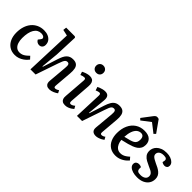

<svg xmlns="http://www.w3.org/2000/svg" viewBox="118 -1729 2688 2688"><g transform="rotate(45 1461.5 -385.0)"><path d="M299 -523Q345 -523 381 -507.5Q417 -492 438 -463Q459 -434 459 -393Q459 -363 441.5 -344Q424 -325 393 -325Q372 -325 353.5 -337Q335 -349 327 -368L348 -394Q367 -416 363.5 -432Q360 -448 342 -456.5Q324 -465 299 -465Q266 -465 239.5 -449.5Q213 -434 194.5 -403.5Q176 -373 166.5 -329Q157 -285 157 -228Q157 -180 169.5 -141.5Q182 -103 208 -80.5Q234 -58 274 -58Q299 -58 322 -66.5Q345 -75 367.5 -92.5Q390 -110 412 -133L449 -93Q440 -81 423 -63Q406 -45 380.5 -27.5Q355 -10 322.5 2Q290 14 250 14Q186 14 140 -16.5Q94 -47 69.5 -101Q45 -155 45 -225Q45 -290 62 -344Q79 -398 112 -438Q145 -478 192.5 -500.5Q240 -523 299 -523Z M1060 -37Q1050 -29 1035.5 -20.5Q1021 -12 1003.5 -4.5Q986 3 968.5 7.5Q951 12 935 12Q901 12 882.5 0Q864 -12 857.5 -33Q851 -54 854 -80L878 -357Q883 -405 874.5 -423Q866 -441 843 -441Q823 -441 810.5 -429Q798 -417 787.5 -392.5Q777 -368 764 -331L651 0H549L575 -696L484 -716L490 -767H661L677 -754L663 -409L638 -150L646 -148L717 -368Q730 -408 744 -437Q758 -466 777 -485.5Q796 -505 819.5 -514Q843 -523 873 -523Q920 -523 945.5 -503.5Q971 -484 979 -445.5Q987 -407 982 -352L961 -98Q959 -75 963 -65Q967 -55 984 -55Q995 -55 1010 -61Q1025 -67 1039 -78Z M1187 -414Q1189 -436 1183.5 -445.5Q1178 -455 1162 -455Q1149 -455 1134.5 -451Q1120 -447 1099 -439L1083 -487Q1102 -498 1136 -510.5Q1170 -523 1207 -523Q1236 -523 1256 -511Q1276 -499 1285 -473Q1294 -447 1291 -407L1268 -96Q1267 -74 1271.5 -63.5Q1276 -53 1292 -53Q1304 -53 1319.5 -60.5Q1335 -68 1353 -83L1376 -42Q1365 -32 1345 -18.5Q1325 -5 1299.5 4.5Q1274 14 1245 14Q1211 14 1192 1Q1173 -12 1166 -34.5Q1159 -57 1162 -85ZM1163 -688Q1163 -719 1183 -739.5Q1203 -760 1235 -760Q1257 -760 1273 -750.5Q1289 -741 1298 -725.5Q1307 -710 1307 -689Q1307 -657 1287.5 -637Q1268 -617 1235 -617Q1203 -617 1183 -637Q1163 -657 1163 -688Z M1980 -35Q1968 -25 1946.5 -13.5Q1925 -2 1900.5 6Q1876 14 1853 14Q1810 14 1789.5 -8.5Q1769 -31 1773 -74L1799 -358Q1803 -405 1794.5 -422.5Q1786 -440 1763 -440Q1743 -440 1730.5 -428.5Q1718 -417 1707.5 -393Q1697 -369 1684 -330L1572 0H1470L1486 -416Q1487 -436 1481 -445Q1475 -454 1460 -454Q1450 -454 1436.5 -449.5Q1423 -445 1403 -437L1386 -489Q1397 -495 1417.5 -503.5Q1438 -512 1462.5 -517.5Q1487 -523 1509 -523Q1554 -523 1572 -497Q1590 -471 1585 -420L1559 -150L1566 -148L1638 -370Q1655 -422 1675 -456Q1695 -490 1724 -506.5Q1753 -523 1794 -523Q1839 -523 1864.5 -504Q1890 -485 1899 -447.5Q1908 -410 1903 -355L1881 -96Q1879 -72 1883.5 -62.5Q1888 -53 1904 -53Q1916 -53 1931 -59Q1946 -65 1958 -75Z M2287 -523Q2364 -523 2402 -488.5Q2440 -454 2440 -396Q2440 -356 2424.5 -328Q2409 -300 2382.5 -281.5Q2356 -263 2322.5 -250.5Q2289 -238 2253 -228L2147 -202Q2150 -165 2164 -132.5Q2178 -100 2204 -79.5Q2230 -59 2268 -59Q2291 -59 2312 -65.5Q2333 -72 2355 -86.5Q2377 -101 2401 -123L2436 -82Q2424 -68 2406 -51.5Q2388 -35 2363 -20Q2338 -5 2307.5 4.5Q2277 14 2242 14Q2176 14 2129.5 -16.5Q2083 -47 2059 -101Q2035 -155 2035 -225Q2035 -313 2066 -380.5Q2097 -448 2154 -485.5Q2211 -523 2287 -523ZM2334 -393Q2334 -414 2328.5 -430Q2323 -446 2310 -456Q2297 -466 2276 -466Q2239 -466 2211 -442.5Q2183 -419 2166.5 -373.5Q2150 -328 2146 -262L2236 -285Q2269 -294 2291 -306.5Q2313 -319 2323.5 -340Q2334 -361 2334 -393ZM2432 -606 2406 -579 2274 -682 2142 -581 2117 -606 2228 -752Q2241 -769 2252.5 -776.5Q2264 -784 2276 -784Q2286 -784 2294 -782.5Q2302 -781 2310 -778Z M2685 -43Q2728 -43 2756 -62.5Q2784 -82 2784 -119Q2784 -143 2770.5 -159.5Q2757 -176 2734 -188.5Q2711 -201 2681 -213Q2645 -229 2611 -247.5Q2577 -266 2554.5 -295Q2532 -324 2532 -370Q2532 -395 2542 -421.5Q2552 -448 2575 -471Q2598 -494 2635.5 -509Q2673 -524 2727 -524Q2769 -524 2804.5 -511.5Q2840 -499 2861.5 -476.5Q2883 -454 2883 -424Q2883 -400 2868 -386Q2853 -372 2831 -372Q2813 -372 2797.5 -378Q2782 -384 2775 -391L2781 -420Q2786 -443 2772.5 -456.5Q2759 -470 2722 -470Q2687 -470 2665.5 -460Q2644 -450 2634 -434Q2624 -418 2624 -399Q2624 -379 2637 -364Q2650 -349 2673 -336.5Q2696 -324 2722 -311Q2750 -299 2776.5 -285Q2803 -271 2825 -253Q2847 -235 2860 -210.5Q2873 -186 2873 -152Q2873 -103 2849 -66Q2825 -29 2780 -7.5Q2735 14 2672 14Q2623 14 2585 2.5Q2547 -9 2524.5 -30.5Q2502 -52 2502 -80Q2502 -110 2520.5 -124Q2539 -138 2563 -138Q2576 -138 2590 -134.5Q2604 -131 2611 -126V-96Q2612 -68 2627.5 -55.5Q2643 -43 2685 -43Z"/></g></svg>

Font: Literata 18pt Medium
Style: Italic
Weight: 500
Italic angle: -2°
Designer: Latin by Veronika Burian and Jose Scaglione. Greek by Irene Vlachou. Cyrillic by Vera Evstafieva
Foundry: TypeTogether
Version: Version 3.103;gftools[0.9.29]